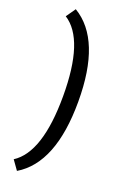

<svg xmlns="http://www.w3.org/2000/svg" viewBox="-171 -835 658 1012"><g transform="rotate(20 158.0 -329.5)"><path d="M68 -783Q247 -676 247 -329.5Q247 17 68 124L31 72Q162 -12 162 -329.5Q162 -647 31 -730Z"/></g></svg>

Font: Ruda
Style: Regular
Weight: 400
Designer: Mariela Monsalve, Angelina Sanchez
Foundry: Mariela Monsalve, Angelina Sanchez
Version: Version 1.002